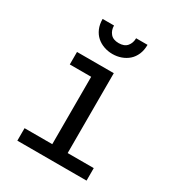

<svg xmlns="http://www.w3.org/2000/svg" viewBox="-171 -829 842 918"><g transform="rotate(30 250.0 -370.0)"><path d="M302 -526V-85H446V-16H64V-85H217V-457H99V-526ZM374 -724Q374 -694 364 -671Q354 -648 337 -633Q320 -618 297.5 -610Q275 -602 250 -602Q225 -602 202.5 -610Q180 -618 163 -633Q146 -648 136 -671Q126 -694 126 -724H189Q189 -698 204 -680Q219 -662 250 -662Q281 -662 296 -680Q311 -698 311 -724Z"/></g></svg>

Font: D2Coding
Style: Regular
Weight: 400
Monospace: yes
Designer: Yong-Rak Park; Jeong-Hwan Yoon; Sang-Min Lee;
Foundry: NHN Corporation
Version: Version 1.3.2; Build 20180524